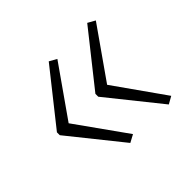

<svg xmlns="http://www.w3.org/2000/svg" viewBox="-97 -633 614 614"><g transform="rotate(-45 209.5 -326.5)"><path d="M39 -332 181 -511 206 -497 86 -326 207 -156 181 -142 39 -319ZM213 -332 355 -511 380 -497 260 -326 380 -156 355 -142 213 -319Z"/></g></svg>

Font: Noto Sans Tamil UI ExtraCondensed ExtraLight
Style: Regular
Weight: 200
Width: 2
Designer: Jelle Bosma - Monotype Design Team
Foundry: Monotype Imaging Inc.
Version: Version 2.004; ttfautohint (v1.8.4.7-5d5b)